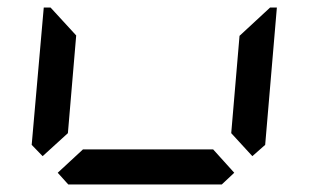

<svg xmlns="http://www.w3.org/2000/svg" viewBox="-20 -489 856 509"><path d="M93 -75 64 -105 96 -469H114L126 -456L182 -395L160 -136ZM601 -31 568 0H161L133 -31L200 -93H545ZM682 -456 696 -469H714L683 -105L649 -75L593 -136L615 -394Z"/></svg>

Font: DSEG7 Classic Mini
Style: Italic
Weight: 400
Italic angle: -5°
Designer: Keshikan(Twitter:@keshinomi_88pro)
Version: Version 0.46